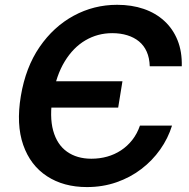

<svg xmlns="http://www.w3.org/2000/svg" viewBox="-20 -757 776 787"><path d="M336.4 9.8Q240.7 9.8 172.6 -34.7Q104.5 -79.1 75.2 -162.8Q45.9 -246.6 65.4 -363.3Q85 -481 142.3 -564.5Q199.7 -647.9 282.2 -692.6Q364.7 -737.3 460 -737.3Q520 -737.3 569.1 -720.5Q618.2 -703.6 653.6 -671.1Q689 -638.7 707.8 -592Q726.6 -545.4 725.1 -485.4H593.8Q592.8 -519.5 581.5 -544.9Q570.3 -570.3 549.8 -587.2Q529.3 -604 501.5 -612.5Q473.6 -621.1 439.9 -621.1Q380.4 -621.1 330.3 -591.8Q280.3 -562.5 245.4 -505.4Q210.4 -448.2 196.3 -363.8Q182.1 -278.8 198 -221.4Q213.9 -164.1 254.6 -135.3Q295.4 -106.4 354.5 -106.4Q388.7 -106.4 419.2 -115Q449.7 -123.5 475.8 -140.6Q502 -157.7 522 -183.1Q542 -208.5 553.7 -242.2H685.1Q668.9 -189.9 636.7 -144.3Q604.5 -98.6 559.1 -64Q513.7 -29.3 457.3 -9.8Q400.9 9.8 336.4 9.8ZM157.7 -315.9 175.8 -423.8H481.9L464.4 -315.9Z"/></svg>

Font: Inter SemiBold
Style: Italic
Weight: 600
Italic angle: -9.3988°
Designer: Rasmus Andersson
Foundry: rsms
Version: Version 4.001;git-66647c0bb